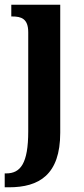

<svg xmlns="http://www.w3.org/2000/svg" viewBox="-31 -556 358 816"><path d="M-11 240H7C135 240 225 187 225 8V-536H17V-486H21C59 -486 89 -477 89 -419V2C89 139 56 181 -5 181H-11Z"/></svg>

Font: Noto Serif Armenian Condensed
Style: Bold
Weight: 700
Width: 3
Designer: Monotype Design Team
Foundry: Monotype Imaging Inc.
Version: Version 2.008